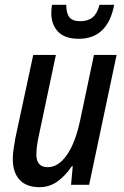

<svg xmlns="http://www.w3.org/2000/svg" viewBox="-20 -767 513 797"><path d="M144 10Q90 10 61.5 -20.5Q33 -51 33 -108Q33 -126 36.5 -149.5Q40 -173 44 -195L118 -539H212L141 -203Q131 -158 131 -126Q131 -73 178 -73Q222 -73 257.5 -123.5Q293 -174 313 -269L370 -539H464L350 0H275L282 -77H278Q253 -39 219.5 -14.5Q186 10 144 10ZM307 -606Q249 -606 221 -635.5Q193 -665 193 -712Q193 -731 196 -747H255Q255 -712 268 -695.5Q281 -679 313 -679Q345 -679 364.5 -695Q384 -711 393 -747H454Q427 -606 307 -606Z"/></svg>

Font: Noto Sans Condensed Medium
Style: Italic
Weight: 500
Width: 3
Italic angle: -12°
Designer: Monotype Design Team
Foundry: Monotype Imaging Inc.
Version: Version 2.013; ttfautohint (v1.8.4.7-5d5b)